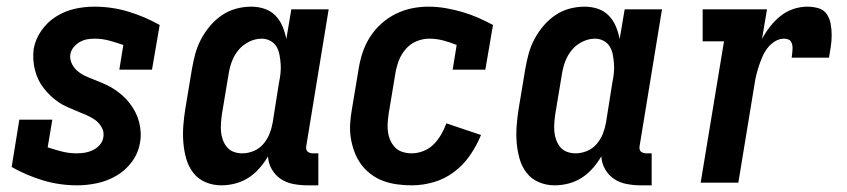

<svg xmlns="http://www.w3.org/2000/svg" viewBox="-20 -548 2540 576"><path d="M212 8Q158 8 108.5 -7Q59 -22 15 -47L38 -189H137L123 -106Q144 -99 165.5 -93.5Q187 -88 210 -88Q223 -88 235 -90Q247 -92 258.5 -97.5Q270 -103 279 -113Q288 -123 290 -136Q293 -152 285 -166Q277 -180 265 -188.5Q253 -197 238.5 -203Q224 -209 210 -215Q196 -221 182 -227Q168 -233 155.5 -241.5Q143 -250 132 -260.5Q121 -271 111.5 -283Q102 -295 95.5 -308.5Q89 -322 85 -337.5Q81 -353 80 -368.5Q79 -384 81 -401Q86 -430 104 -456Q122 -482 148.5 -498.5Q175 -515 204 -521.5Q233 -528 263 -528Q316 -528 365.5 -513Q415 -498 459 -473L436 -339H338L350 -413Q330 -420 308.5 -426Q287 -432 264 -432Q252 -432 241 -430Q230 -428 219.5 -422Q209 -416 201 -406.5Q193 -397 191 -385Q189 -369 196.5 -355Q204 -341 216 -332Q228 -323 242.5 -317Q257 -311 271 -305.5Q285 -300 299 -293.5Q313 -287 325.5 -278.5Q338 -270 349.5 -259.5Q361 -249 370 -237Q379 -225 386 -211.5Q393 -198 397 -183Q401 -168 402 -152Q403 -136 400 -120Q395 -89 376 -63Q357 -37 329.5 -21Q302 -5 271.5 1.5Q241 8 212 8Z M644 8Q619 8 596.5 -1.5Q574 -11 559.5 -30Q545 -49 538.5 -72.5Q532 -96 530 -121Q528 -146 530 -171.5Q532 -197 536 -222L556 -342Q560 -365 566 -387Q572 -409 583 -430Q594 -451 610 -470Q626 -489 646 -502.5Q666 -516 688.5 -522Q711 -528 734 -528Q755 -528 774 -521.5Q793 -515 806.5 -501Q820 -487 827.5 -469Q835 -451 839 -431L854 -520H966L899 -111Q898 -107 898.5 -102Q899 -97 902 -94Q905 -91 909.5 -89.5Q914 -88 918 -88H935V8H902Q881 8 860 4Q839 0 822.5 -11Q806 -22 795.5 -40Q785 -58 784 -79Q773 -60 758 -43Q743 -26 725 -14.5Q707 -3 686 2.5Q665 8 644 8ZM707 -88Q724 -88 741 -95Q758 -102 770 -116Q782 -130 788.5 -146.5Q795 -163 798 -180L817 -300Q820 -314 821.5 -328Q823 -342 822 -356Q821 -370 818.5 -383.5Q816 -397 809.5 -408Q803 -419 791 -425.5Q779 -432 765 -432Q746 -432 727.5 -423Q709 -414 696 -398.5Q683 -383 676 -364.5Q669 -346 666 -327L646 -207Q644 -193 643 -179.5Q642 -166 643 -153.5Q644 -141 648.5 -128.5Q653 -116 661 -106.5Q669 -97 681 -92.5Q693 -88 707 -88Z M1215 8Q1193 8 1171 5Q1149 2 1129 -5.5Q1109 -13 1092 -26Q1075 -39 1063 -55.5Q1051 -72 1043.5 -92Q1036 -112 1032.5 -133.5Q1029 -155 1030.5 -177.5Q1032 -200 1036 -222L1056 -342Q1060 -367 1068 -391Q1076 -415 1090 -437Q1104 -459 1124 -477Q1144 -495 1167.5 -506.5Q1191 -518 1215.5 -523Q1240 -528 1265 -528Q1292 -528 1317.5 -523.5Q1343 -519 1367 -512Q1391 -505 1414 -495Q1437 -485 1459 -473L1436 -339H1338L1350 -413Q1331 -421 1310 -426.5Q1289 -432 1268 -432Q1248 -432 1229 -424Q1210 -416 1196.5 -400Q1183 -384 1176 -365Q1169 -346 1166 -327L1146 -207Q1144 -193 1143 -179Q1142 -165 1144 -151.5Q1146 -138 1151.5 -126Q1157 -114 1166 -105Q1175 -96 1188 -92Q1201 -88 1215 -88Q1233 -88 1250.5 -95Q1268 -102 1281 -115Q1294 -128 1303.5 -144.5Q1313 -161 1319 -178L1423 -143Q1410 -111 1390 -82Q1370 -53 1342 -32Q1314 -11 1281 -1.5Q1248 8 1215 8Z M1644 8Q1619 8 1596.5 -1.5Q1574 -11 1559.5 -30Q1545 -49 1538.5 -72.5Q1532 -96 1530 -121Q1528 -146 1530 -171.5Q1532 -197 1536 -222L1556 -342Q1560 -365 1566 -387Q1572 -409 1583 -430Q1594 -451 1610 -470Q1626 -489 1646 -502.5Q1666 -516 1688.5 -522Q1711 -528 1734 -528Q1755 -528 1774 -521.5Q1793 -515 1806.5 -501Q1820 -487 1827.5 -469Q1835 -451 1839 -431L1854 -520H1966L1899 -111Q1898 -107 1898.5 -102Q1899 -97 1902 -94Q1905 -91 1909.5 -89.5Q1914 -88 1918 -88H1935V8H1902Q1881 8 1860 4Q1839 0 1822.5 -11Q1806 -22 1795.5 -40Q1785 -58 1784 -79Q1773 -60 1758 -43Q1743 -26 1725 -14.5Q1707 -3 1686 2.5Q1665 8 1644 8ZM1707 -88Q1724 -88 1741 -95Q1758 -102 1770 -116Q1782 -130 1788.5 -146.5Q1795 -163 1798 -180L1817 -300Q1820 -314 1821.5 -328Q1823 -342 1822 -356Q1821 -370 1818.5 -383.5Q1816 -397 1809.5 -408Q1803 -419 1791 -425.5Q1779 -432 1765 -432Q1746 -432 1727.5 -423Q1709 -414 1696 -398.5Q1683 -383 1676 -364.5Q1669 -346 1666 -327L1646 -207Q1644 -193 1643 -179.5Q1642 -166 1643 -153.5Q1644 -141 1648.5 -128.5Q1653 -116 1661 -106.5Q1669 -97 1681 -92.5Q1693 -88 1707 -88Z M2082 0 2152 -424H2088V-520H2281L2266 -431Q2276 -450 2290 -468Q2304 -486 2321.5 -500Q2339 -514 2360 -521Q2381 -528 2402 -528Q2419 -528 2435 -523.5Q2451 -519 2460 -506Q2469 -493 2472 -476.5Q2475 -460 2475 -443Q2475 -426 2472.5 -409Q2470 -392 2467 -375H2355Q2356 -381 2356.5 -387Q2357 -393 2357.5 -399.5Q2358 -406 2357 -412Q2356 -418 2353 -423Q2350 -428 2344 -430Q2338 -432 2332 -432Q2318 -432 2305 -424Q2292 -416 2283 -404.5Q2274 -393 2268 -379.5Q2262 -366 2257.5 -352.5Q2253 -339 2249.5 -325.5Q2246 -312 2244 -298L2195 0Z"/></svg>

Font: Iosevka Gothic
Style: Bold Italic
Weight: 700
Italic angle: -9°
Monospace: yes
Designer: Belleve Invis
Foundry: Belleve Invis
Version: Version 15.5.1; ttfautohint (v1.8.4)